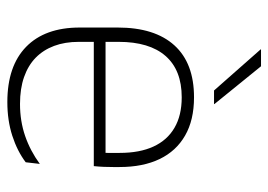

<svg xmlns="http://www.w3.org/2000/svg" viewBox="-124 -597 731 523"><g transform="rotate(90 241.5 -335.5)"><path d="M258 10Q160 10 107.5 -41.2Q55 -92.5 55 -187V-290.5Q55 -391.5 103.5 -445Q152 -498.5 245 -498.5Q307 -498.5 349.2 -474.2Q391.5 -450 413.2 -404.8Q435 -359.5 435 -295.5V-278Q435 -265.5 434.5 -252.8Q434 -240 432.5 -225.5H396Q396.5 -245.5 396.5 -263.2Q396.5 -281 396.5 -296Q396.5 -350.5 379.2 -388Q362 -425.5 328.2 -445.2Q294.5 -465 245 -465Q171 -465 132.5 -421Q94 -377 94 -293V-245V-239V-184.5Q94 -147 105 -117.5Q116 -88 137.2 -67.2Q158.5 -46.5 190 -35.5Q221.5 -24.5 263 -24.5Q310 -24.5 350.5 -38.5Q391 -52.5 426.5 -78.5L422 -40Q391.5 -17 349.8 -3.5Q308 10 258 10ZM75 -225.5V-257.5H422.5V-225.5ZM160.5 -681 263.5 -554V-553H226.5L114.5 -680V-681Z"/></g></svg>

Font: Anek Gurmukhi Medium ExtraLight
Style: Regular
Weight: 250
Version: Version 1.003